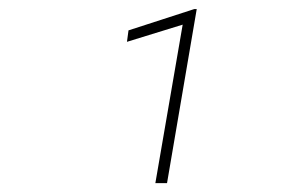

<svg xmlns="http://www.w3.org/2000/svg" viewBox="-20 -731 627 426"><path d="M350.6 -324.7H324.7L385.3 -676.3L261.7 -638.2L265.1 -663.6L411.1 -710.9H416.5Z"/></svg>

Font: Roboto Mono Thin
Style: Italic
Weight: 250
Designer: Google
Version: Version 2.000985; 2015; ttfautohint (v1.3)